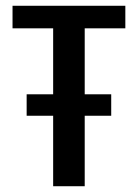

<svg xmlns="http://www.w3.org/2000/svg" viewBox="-20 -645 478 665"><path d="M72.3 -244.1V-318.4H365.2V-244.1ZM273.4 -546.9V0H164.1V-546.9H23.4V-625H414.1V-546.9Z"/></svg>

Font: Sudo Var
Style: Regular
Weight: 400
Monospace: yes
Designer: Jens Kutilek
Foundry: Jens Kutilek
Version: Version 0.065;FEAKit 1.0